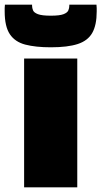

<svg xmlns="http://www.w3.org/2000/svg" viewBox="-70 -800 433 820"><path d="M33 0V-550H260V0ZM147 -598Q82 -598 38 -609.5Q-6 -621 -28 -654Q-50 -687 -50 -751Q-50 -758 -50 -765.5Q-50 -773 -49 -780H67Q67 -779 67 -778Q67 -777 67 -775Q67 -766 71 -756Q75 -746 92 -739.5Q109 -733 147 -733Q185 -733 201.5 -739.5Q218 -746 222 -756Q226 -766 226 -775Q226 -777 226 -778Q226 -779 226 -780H342Q343 -773 343 -765.5Q343 -758 343 -751Q343 -693 324 -659.5Q305 -626 262 -612Q219 -598 147 -598Z"/></svg>

Font: Georama ExtraCondensed Thin Black
Style: Regular
Weight: 900
Version: Version 1.001